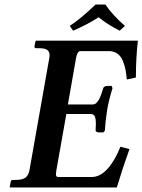

<svg xmlns="http://www.w3.org/2000/svg" viewBox="-20 -825 627 845"><path d="M24.9 0 22.9 -2 26.9 -23.9Q28.3 -33.2 36.1 -33.2H48.8Q78.1 -33.2 91.8 -43Q105.5 -52.7 109.9 -77.1L196.8 -568.8Q196.8 -569.3 197.5 -574.2Q198.2 -579.1 198.2 -581.5Q198.2 -598.1 187.5 -605.5Q176.8 -612.8 151.9 -612.8H138.2Q135.3 -612.8 133.3 -615.2Q131.3 -617.7 131.8 -621.1L136.2 -644L139.2 -646H586.9Q578.1 -571.3 578.1 -483.9L538.1 -475.1Q536.1 -498.5 532.7 -516.6Q529.3 -534.7 521.2 -555.7Q513.2 -576.7 497.3 -588.4Q481.4 -600.1 459 -600.1H334Q320.3 -600.1 314.9 -570.8L278.8 -365.2H387.2Q393.1 -365.2 397.9 -367.4Q402.8 -369.6 407.2 -375.2Q411.6 -380.9 414.6 -385.3Q417.5 -389.6 421.6 -400.1Q425.8 -410.6 427.7 -416.5L434.1 -436Q434.1 -439.5 439.2 -443.1Q444.3 -446.8 451.2 -446.8H471.2L475.1 -437Q458 -380.4 452.1 -344.2Q444.3 -296.9 441.9 -251L435.1 -242.2H415Q408.2 -242.2 404.1 -245.4Q399.9 -248.5 400.9 -252Q401.9 -272.5 401.9 -280.3Q401.9 -301.8 397.2 -312.5Q392.6 -323.2 379.9 -323.2H272L228 -75.2Q226.1 -61.5 226.1 -59.1Q226.1 -45.9 235.8 -45.9H382.8Q420.9 -45.9 453.9 -82.8Q486.8 -119.6 509.8 -179.2L549.8 -168.9Q517.6 -79.1 494.1 0ZM443.8 -805.2Q474.1 -759.8 529.8 -710.9L506.8 -689.9Q452.6 -717.3 414.1 -749Q363.3 -716.3 301.8 -689.9L287.1 -710.9Q334.5 -742.2 400.9 -805.2Z"/></svg>

Font: Linux Libertine G
Style: Semibold Italic
Weight: 600
Italic angle: -11.5°
Designer: Philipp H. Poll
Foundry: Philipp H. Poll
Version: Version 5.1.1